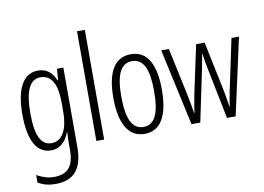

<svg xmlns="http://www.w3.org/2000/svg" viewBox="-98 -915 1798 1310"><g transform="rotate(-10 801.0 -259.5)"><path d="M201 -542C97 -542 44 -443 44 -264C44 -81 99 10 196 10C258 10 300 -31 322 -93H325C322 -57 322 -28 322 -2V30C322 146 275 192 184 192C142 192 106 180 65 158V210C101 231 139 241 185 241C317 241 375 164 375 20V-532H331L325 -453H321C299 -506 263 -542 201 -542ZM209 -494C289 -494 322 -419 322 -300V-233C322 -125 287 -38 207 -38C135 -38 99 -108 99 -264C99 -407 130 -494 209 -494Z M564 0V-760H510V0Z M1011 -267C1011 -443 957 -542 844 -542C729 -542 675 -445 675 -268C675 -91 732 10 844 10C957 10 1011 -90 1011 -267ZM730 -268C730 -416 763 -494 844 -494C925 -494 957 -413 957 -267C957 -112 922 -38 844 -38C765 -38 730 -117 730 -268Z M1343 -358 1415 0H1475L1592 -532H1540L1466 -182C1457 -140 1453 -115 1447 -73H1445C1437 -126 1429 -174 1421 -210L1354 -532H1295L1227 -214C1217 -164 1207 -110 1203 -73H1200C1192 -119 1184 -166 1174 -213L1106 -532H1053L1169 0H1230L1305 -358C1312 -391 1318 -429 1324 -463H1325C1330 -430 1336 -393 1343 -358Z"/></g></svg>

Font: Noto Sans Armenian ExtraCondensed Light
Style: Regular
Weight: 300
Width: 2
Designer: Monotype Design Team
Foundry: Monotype Imaging Inc.
Version: Version 2.008